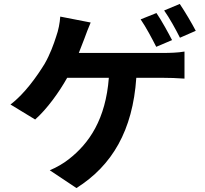

<svg xmlns="http://www.w3.org/2000/svg" viewBox="-20 -874 1040 972"><path d="M772 -808 692 -776C719 -737 750 -678 771 -637L851 -671C832 -708 797 -772 772 -808ZM890 -854 811 -821C838 -783 870 -725 891 -683L971 -718C953 -753 916 -816 890 -854ZM439 -760 285 -790C283 -759 276 -721 264 -688C252 -650 233 -598 206 -551C168 -489 104 -398 33 -345L158 -269C218 -322 279 -407 320 -480H531C515 -271 432 -148 327 -67C303 -48 268 -27 232 -12L367 78C548 -36 652 -214 670 -480H810C833 -480 877 -479 914 -476V-613C881 -607 836 -606 810 -606H379L407 -678C415 -700 428 -735 439 -760Z"/></svg>

Font: Noto Sans Mono CJK SC
Style: Bold
Weight: 700
Designer: Ryoko NISHIZUKA 西塚涼子 (kana, bopomofo & ideographs); Paul D. Hunt (Latin, Greek & Cyrillic); Sandoll Communications 산돌커뮤니
Foundry: Adobe
Version: Version 2.004;hotconv 1.0.118;makeotfexe 2.5.65603